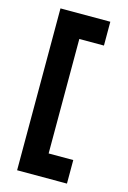

<svg xmlns="http://www.w3.org/2000/svg" viewBox="-121 -806 606 912"><g transform="rotate(15 181.5 -350.0)"><path d="M304.2 47.9V-67.9H183.1V-630.9H304.2V-748H59.1V47.9Z"/></g></svg>

Font: Tuffy
Style: Bold
Weight: 700
Designer: Thatcher Ulrich, Karoly Barta, Michael Everson
Version: Version 001.270